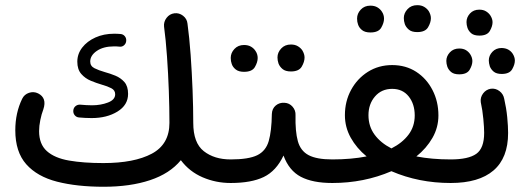

<svg xmlns="http://www.w3.org/2000/svg" viewBox="-20 -689 2049 748"><path d="M39.6 -181.6Q39.6 -249 66.4 -304.2Q74.7 -321.3 93 -327.4Q111.3 -333.5 128.4 -325.2Q163.6 -307.6 148.9 -263.2Q141.6 -244.1 137 -221.2Q132.3 -198.2 132.3 -178.2Q132.3 -127.4 162.6 -100.3Q192.9 -73.2 249 -63.5Q305.2 -53.7 382.8 -53.7Q502.9 -53.7 571.5 -90.3Q640.1 -127 640.1 -210.4Q640.1 -267.6 637.7 -335.2Q635.3 -402.8 630.6 -468.8Q626 -534.7 619.1 -585.4Q617.2 -604 628.9 -619.4Q640.6 -634.8 659.2 -637.2Q677.7 -639.6 693.1 -627.7Q708.5 -615.7 710.4 -597.2Q717.8 -543 722.7 -475.3Q727.5 -407.7 730.2 -338.6Q732.9 -269.5 732.9 -210.4Q732.9 -132.3 773.9 -100.1Q814.9 -67.9 878.4 -67.9H878.9Q897.9 -67.9 911.4 -54.4Q924.8 -41 924.8 -22Q924.8 -2.9 911.4 10.5Q897.9 23.9 878.9 23.9H878.4Q820.8 23.9 769.3 1.7Q717.8 -20.5 684.6 -64.9Q641.6 -12.7 564.5 12.9Q487.3 38.6 383.8 38.6Q279.8 38.6 202.4 18.8Q125 -1 82.3 -49.1Q39.6 -97.2 39.6 -181.6ZM471.7 -529.3Q470.7 -519 463.1 -512.5Q455.6 -505.9 445.3 -507.3Q439.9 -507.8 434.8 -508.1Q429.7 -508.3 424.3 -508.3Q382.8 -508.3 357.2 -490.7Q331.5 -473.1 331.5 -449.2Q331.5 -431.6 347.9 -423.3Q364.3 -415 388.2 -408.2Q408.2 -402.8 429.2 -394.3Q450.2 -385.7 464.6 -369.4Q479 -353 479 -323.2Q479 -279.8 437.7 -254.4Q396.5 -229 336.9 -229Q323.7 -229 311.3 -229.7Q298.8 -230.5 287.6 -231.4Q277.3 -232.4 271 -240.2Q264.6 -248 265.6 -258.8Q266.6 -269.5 274.7 -275.9Q282.7 -282.2 293.5 -281.2Q304.7 -280.3 315.9 -279.5Q327.1 -278.8 338.4 -278.8Q372.6 -278.8 400.6 -289.6Q428.7 -300.3 428.7 -321.8Q428.7 -337.4 413.8 -345.2Q398.9 -353 376 -359.4Q356 -365.2 334 -374.3Q312 -383.3 296.6 -400.9Q281.2 -418.5 281.2 -448.7Q281.2 -479 300.3 -503.7Q319.3 -528.3 351.8 -543Q384.3 -557.6 424.3 -557.6Q429.7 -557.6 436 -557.4Q442.4 -557.1 449.2 -556.6Q460 -555.7 466.3 -547.9Q472.7 -540 471.7 -529.3Z M832.5 -22Q832.5 -41 846.2 -54.4Q859.9 -67.9 878.9 -67.9Q948.2 -67.9 981.9 -84.2Q1015.6 -100.6 1026.9 -139.4Q1038.1 -178.2 1039.1 -245.1Q1040 -266.1 1054.4 -278.1Q1068.8 -290 1088.4 -288.6Q1107.4 -287.6 1119.9 -273.2Q1132.3 -258.8 1131.3 -240.2Q1129.9 -176.8 1140.4 -138.9Q1150.9 -101.1 1182.4 -84.5Q1213.9 -67.9 1274.4 -67.9H1274.9Q1293.9 -67.9 1307.4 -54.4Q1320.8 -41 1320.8 -22Q1320.8 -2.9 1307.4 10.5Q1293.9 23.9 1274.9 23.9H1274.4Q1198.2 23.9 1152.1 -0.2Q1106 -24.4 1084.5 -83Q1056.2 -22.9 1007.6 0.5Q959 23.9 878.9 23.9Q859.9 23.9 846.2 10.5Q832.5 -2.9 832.5 -22ZM1061 -465.3Q1061 -484.4 1075.4 -500Q1089.8 -515.6 1113.3 -515.6Q1129.4 -515.6 1140.6 -508.8Q1151.9 -502 1158.2 -492.2Q1166.5 -478 1166.5 -464.8Q1166.5 -448.2 1155.5 -429.4Q1144.5 -410.6 1113.3 -410.6Q1091.8 -410.6 1080.6 -420.2Q1069.3 -429.7 1064.9 -441.9Q1061 -453.6 1061 -465.3ZM878.9 -463.4Q878.9 -482.9 893.3 -498.3Q907.7 -513.7 930.7 -513.7Q946.8 -513.7 958 -507.1Q969.2 -500.5 975.6 -490.2Q983.9 -478 983.9 -462.9Q983.9 -446.8 973.1 -428Q962.4 -409.2 930.7 -409.2Q909.7 -409.2 898.2 -418.5Q886.7 -427.7 882.8 -439.9Q878.9 -450.2 878.9 -463.4Z M1229 -22Q1229 -41 1242.4 -54.4Q1255.9 -67.9 1274.9 -67.9Q1348.1 -67.9 1408.2 -79.6Q1369.1 -111.8 1346.4 -152.6Q1323.7 -193.4 1323.7 -240.2Q1323.7 -294.4 1347.7 -338.6Q1371.6 -382.8 1413.3 -409.2Q1455.1 -435.5 1507.8 -435.5Q1561 -435.5 1601.6 -409.2Q1642.1 -382.8 1665 -338.1Q1688 -293.5 1688 -239.3Q1688 -192.4 1664.8 -151.9Q1641.6 -111.3 1602.1 -79.6Q1662.1 -67.9 1735.4 -67.9H1735.8Q1754.9 -67.9 1768.3 -54.4Q1781.7 -41 1781.7 -22Q1781.7 -2.9 1768.3 10.5Q1754.9 23.9 1735.8 23.9H1735.4Q1611.3 23.9 1504.9 -22Q1397.9 23.9 1274.9 23.9Q1255.9 23.9 1242.4 10.5Q1229 -2.9 1229 -22ZM1415.5 -240.2Q1415.5 -196.8 1439.2 -164.6Q1462.9 -132.3 1504.9 -110.8Q1547.4 -132.3 1571.5 -164.3Q1595.7 -196.3 1595.7 -239.3Q1595.7 -283.7 1572.3 -313.2Q1548.8 -342.8 1507.8 -342.8Q1466.3 -342.8 1440.9 -313.2Q1415.5 -283.7 1415.5 -240.2ZM1553.2 -618.7Q1553.2 -637.7 1567.6 -653.3Q1582 -668.9 1605.5 -668.9Q1621.6 -668.9 1632.8 -662.1Q1644 -655.3 1650.4 -645.5Q1658.7 -631.3 1658.7 -618.2Q1658.7 -601.6 1647.7 -582.8Q1636.7 -564 1605.5 -564Q1584 -564 1572.8 -573.5Q1561.5 -583 1557.1 -595.2Q1553.2 -606.9 1553.2 -618.7ZM1371.1 -616.7Q1371.1 -636.2 1385.5 -651.6Q1399.9 -667 1422.9 -667Q1439 -667 1450.2 -660.4Q1461.4 -653.8 1467.8 -643.6Q1476.1 -631.3 1476.1 -616.2Q1476.1 -600.1 1465.3 -581.3Q1454.6 -562.5 1422.9 -562.5Q1401.9 -562.5 1390.4 -571.8Q1378.9 -581.1 1375 -593.3Q1371.1 -603.5 1371.1 -616.7Z M1689.9 -22Q1689.9 -41 1703.4 -54.4Q1716.8 -67.9 1735.8 -67.9Q1804.7 -67.9 1835.4 -89.6Q1866.2 -111.3 1866.2 -171.4Q1866.2 -191.9 1863 -225.6Q1859.9 -259.3 1853 -291Q1850.6 -309.6 1862.1 -325Q1873.5 -340.3 1892.1 -343.3Q1910.6 -345.7 1925.8 -334.2Q1940.9 -322.8 1944.3 -304.2Q1952.6 -268.1 1956.1 -232.2Q1959.5 -196.3 1959.5 -170.9Q1959.5 -73.7 1902.6 -24.9Q1845.7 23.9 1735.8 23.9Q1716.8 23.9 1703.4 10.5Q1689.9 -2.9 1689.9 -22ZM1797.4 -603Q1797.4 -621.6 1811 -636.5Q1824.7 -651.4 1847.2 -651.4Q1862.8 -651.4 1873.5 -644.8Q1884.3 -638.2 1890.6 -628.4Q1898.9 -615.2 1898.9 -602.5Q1898.9 -586.9 1888.4 -568.6Q1877.9 -550.3 1847.7 -550.3Q1826.7 -550.3 1816.2 -559.1Q1805.7 -567.9 1801.3 -580.1Q1797.4 -591.8 1797.4 -603ZM1884.3 -453.6Q1884.3 -472.2 1898.2 -487.1Q1912.1 -502 1934.6 -502Q1950.2 -501.5 1960.7 -495.4Q1971.2 -489.3 1977.5 -479.5Q1985.8 -466.3 1985.8 -453.1Q1985.8 -437.5 1975.3 -419.2Q1964.8 -400.9 1934.6 -400.9Q1914.1 -400.9 1903.3 -409.9Q1892.6 -418.9 1888.2 -430.7Q1884.3 -443.4 1884.3 -453.6ZM1718.8 -451.7Q1718.8 -470.2 1732.7 -485.1Q1746.6 -500 1769 -500Q1784.7 -500 1795.2 -493.7Q1805.7 -487.3 1812 -477.5Q1820.3 -464.4 1820.3 -451.2Q1820.3 -435.5 1809.8 -417.5Q1799.3 -399.4 1769 -399.4Q1748.5 -399.4 1737.8 -408.2Q1727.1 -417 1722.7 -429.2Q1718.8 -440.9 1718.8 -451.7Z"/></svg>

Font: Mikhak-DS1-FD Medium
Style: Regular
Weight: 500
Designer: Amin Abedi
Version: Version 3.2